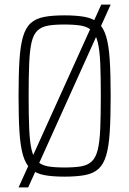

<svg xmlns="http://www.w3.org/2000/svg" viewBox="-20 -763 565 838"><path d="M61 55 422 -743H463L103 55ZM261 8Q208 8 172 1Q136 -6 114 -26Q92 -46 80.5 -85Q69 -124 65 -187Q61 -250 61 -344Q61 -438 65 -501Q69 -564 80.5 -603Q92 -642 114 -662Q136 -682 172 -689Q208 -696 261 -696Q315 -696 351.5 -689Q388 -682 410 -662Q432 -642 443.5 -603Q455 -564 459 -501Q463 -438 463 -344Q463 -250 459 -187Q455 -124 443.5 -85Q432 -46 410 -26Q388 -6 351.5 1Q315 8 261 8ZM261 -32Q306 -32 334.5 -37Q363 -42 380.5 -58.5Q398 -75 406.5 -109Q415 -143 417.5 -200Q420 -257 420 -344Q420 -431 417.5 -488Q415 -545 406.5 -579Q398 -613 380.5 -629.5Q363 -646 334.5 -651Q306 -656 261 -656Q217 -656 189 -651Q161 -646 143.5 -629.5Q126 -613 118 -579Q110 -545 107.5 -488Q105 -431 105 -344Q105 -257 107.5 -200Q110 -143 118 -109Q126 -75 143.5 -58.5Q161 -42 189 -37Q217 -32 261 -32Z"/></svg>

Font: Saira Condensed ExtraLight
Style: Regular
Weight: 250
Width: 3
Designer: Hector Gatti with collaboration of the Omnibus-Type team
Foundry: Omnibus-Type
Version: Version 1.101